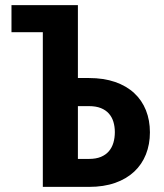

<svg xmlns="http://www.w3.org/2000/svg" viewBox="-20 -731 640 751"><path d="M24.9 -710.9H284.7V-425.8H328.1Q385.7 -425.8 430.2 -410.4Q474.6 -395 504.9 -366.9Q535.2 -338.9 550.8 -299.8Q566.4 -260.7 566.4 -213.4Q566.4 -166.5 550.8 -127.2Q535.2 -87.9 504.9 -59.6Q474.6 -31.2 430.2 -15.6Q385.7 0 328.1 0H147.5V-605H24.9ZM284.7 -315.9V-109.4H328.1Q355.5 -109.4 374.8 -117.4Q394 -125.5 406 -139.6Q418 -153.8 423.6 -172.9Q429.2 -191.9 429.2 -214.4Q429.2 -235.8 423.6 -254.4Q418 -272.9 406 -286.6Q394 -300.3 374.8 -308.1Q355.5 -315.9 328.1 -315.9Z"/></svg>

Font: Roboto Mono
Style: Bold
Weight: 700
Designer: Google
Version: Version 2.000985; 2015; ttfautohint (v1.3)